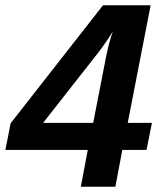

<svg xmlns="http://www.w3.org/2000/svg" viewBox="-37 -708 613 728"><path d="M426.8 -139.6 400.4 0H269.5L295.9 -139.6H-16.6L3.4 -240.7L353.5 -688H534.2L447.3 -242.2H539.1L518.6 -139.6ZM390.6 -588.9Q368.2 -550.8 333.5 -505.9L126.5 -242.2H316.4L366.2 -498Q375 -542 390.6 -588.9Z"/></svg>

Font: Liberation Sans
Style: Bold Italic
Weight: 700
Italic angle: -12°
Designer: Steve Matteson
Foundry: Ascender Corporation
Version: Version 2.1.5